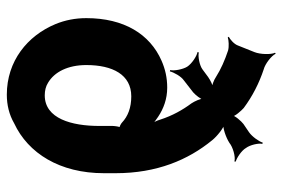

<svg xmlns="http://www.w3.org/2000/svg" viewBox="-156 -682 848 577"><g transform="rotate(90 268.5 -394.0)"><path d="M212 -595 189 -578C177 -569 150 -564 138 -567L137 -563C149 -561 172 -546 181 -532C189 -519 194 -493 191 -481L195 -480C198 -492 210 -514 222 -522L258 -550C266 -557 279 -573 280 -581L277 -582C276 -573 285 -554 291 -545C311 -518 328 -488 340 -451C343 -440 349 -429 354 -423L356 -425C351 -431 339 -440 331 -445C307 -461 278 -472 244 -472C214 -472 188 -466 163 -455C83 -420 35 -342 35 -229C35 -196 41 -165 53 -136C88 -52 164 10 265 10C296 10 325 3 351 -12C441 -54 501 -149 501 -282V-317C501 -441 461 -535 402 -607C390 -622 365 -642 351 -645V-641C363 -638 393 -648 410 -659C422 -669 451 -678 466 -674V-678C455 -681 433 -695 425 -709C416 -721 410 -747 413 -758L409 -759C406 -748 391 -727 378 -718L353 -701C345 -695 327 -675 327 -666H331C331 -675 313 -695 305 -702C270 -728 231 -748 189 -762C173 -766 148 -785 142 -798L139 -796C145 -784 144 -751 137 -734L117 -684C113 -673 99 -661 91 -657L93 -654C101 -657 121 -658 132 -655C162 -645 189 -633 211 -619C221 -612 238 -606 246 -606V-610C238 -610 222 -602 212 -595ZM270 -364C304 -364 330 -354 349 -336C352 -333 363 -327 366 -329L364 -332C361 -330 359 -313 359 -308V-268C359 -185 337 -104 267 -104C253 -104 240 -107 229 -114C197 -133 176 -173 176 -229C176 -308 205 -364 270 -364Z"/></g></svg>

Font: Asimov
Style: EdgeNar
Weight: 500
Designer: Google
Version: Version 2.000980: 2014